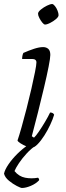

<svg xmlns="http://www.w3.org/2000/svg" viewBox="-52 -734 326 954"><path d="M105 0Q96 0 80 -6.5Q64 -13 50.5 -21.5Q37 -30 35 -36Q43 -59 55 -101.5Q67 -144 80 -194.5Q93 -245 104 -293Q115 -341 122 -376.5Q129 -412 129 -424Q129 -441 107 -441H58Q58 -458 64 -471Q91 -483 117 -491.5Q143 -500 162 -500Q178 -500 188 -491Q198 -482 198 -461Q198 -446 189.5 -402.5Q181 -359 167 -300Q153 -241 137 -177Q121 -113 106 -57L117 -50Q126 -58 141 -80Q156 -102 171.5 -128Q187 -154 197 -175Q212 -175 217 -164Q211 -143 198 -115Q185 -87 168.5 -61Q152 -35 135 -17.5Q118 0 105 0ZM172 -612Q166 -612 158 -622Q150 -632 143.5 -644.5Q137 -657 137 -666Q137 -675 151 -686.5Q165 -698 181.5 -706Q198 -714 207 -714Q213 -714 221 -704Q229 -694 234 -681Q239 -668 239 -659Q239 -650 226 -639Q213 -628 197 -620Q181 -612 172 -612ZM57 200Q51 200 31.5 190Q12 180 -7.5 164Q-27 148 -32 129Q-28 109 -9.5 82Q9 55 35 29.5Q61 4 88 -14H130Q103 4 80.5 28.5Q58 53 42 77Q26 101 20 116Q42 143 73 149Q104 155 137 149Q140 152 141.5 154.5Q143 157 142 162Q126 179 101 189.5Q76 200 57 200Z"/></svg>

Font: Texturina 72pt 72pt ExtraLight
Style: Italic
Weight: 200
Italic angle: -11°
Designer: Guillermo Torres Carreño
Foundry: Omnibus-Type
Version: Version 1.002; ttfautohint (v1.8.3)